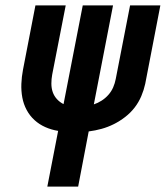

<svg xmlns="http://www.w3.org/2000/svg" viewBox="-20 -690 613 710"><path d="M155 0 195 -206Q170 -210 147.5 -220Q125 -230 107.5 -246Q90 -262 78.5 -283.5Q67 -305 62.5 -329.5Q58 -354 59 -380Q60 -406 65 -432L111 -670H223L173 -414Q170 -398 170 -381Q170 -364 175 -349.5Q180 -335 190.5 -323.5Q201 -312 215 -305L286 -670H398L327 -304Q342 -309 356 -318Q370 -327 381 -339.5Q392 -352 398.5 -367Q405 -382 408 -398L461 -670H573L517 -380Q512 -357 502.5 -334.5Q493 -312 478 -292.5Q463 -273 443 -257.5Q423 -242 401 -231Q379 -220 355.5 -213.5Q332 -207 308 -204L269 0Z"/></svg>

Font: Lode
Style: Bold Italic
Weight: 700
Italic angle: -11°
Monospace: yes
Designer: Belleve Invis
Foundry: Belleve Invis
Version: Version 29.2.0; ttfautohint (v1.8.3)